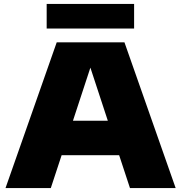

<svg xmlns="http://www.w3.org/2000/svg" viewBox="-20 -955 920 975"><path d="M8 0 268 -740H612L872 0H640L585 -167H293L238 0ZM350.5 -342H527.5L439 -611.5ZM217 -810V-935H661V-810Z"/></svg>

Font: Encode Sans Expanded Black
Style: Regular
Weight: 900
Width: 7
Designer: Multiple Designers
Foundry: Impallari Type
Version: Version 3.000; ttfautohint (v1.8.3) -l 8 -r 50 -G 200 -x 14 